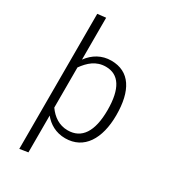

<svg xmlns="http://www.w3.org/2000/svg" viewBox="-242 -916 1103 1251"><g transform="rotate(30 310.0 -290.5)"><path d="M346 -577C275 -577 217 -543 176 -487V-802L113 -795V221L176 211V-66C212 -21 266 12 337 12C477 12 551 -107 551 -285C551 -468 485 -577 346 -577ZM325 -41C261 -41 212 -75 176 -126V-428C215 -482 262 -525 335 -525C433 -525 485 -446 485 -285C485 -123 429 -41 325 -41Z"/></g></svg>

Font: Glow Sans SC Normal
Style: Regular
Weight: 400
Designer: Ryoko NISHIZUKA (kana, bopomofo & ideographs); Paul D. Hunt (Latin, Greek & Cyrillic); Sandoll Communications, Soo-young
Version: Version 0.93